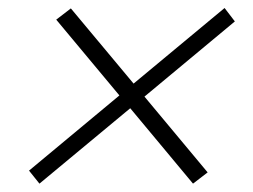

<svg xmlns="http://www.w3.org/2000/svg" viewBox="-20 -573 626 475"><path d="M77.6 -118.7 51.8 -150.9 275.4 -336.9 119.1 -524.4 155.3 -552.2 310.5 -366.2 535.6 -553.2 561 -520 337.4 -334 493.7 -146.5 457.5 -118.7 302.2 -305.2Z"/></svg>

Font: Cascadia Mono ExtraLight
Style: Italic
Weight: 200
Italic angle: -10°
Monospace: yes
Designer: Aaron Bell
Foundry: Saja Typeworks
Version: Version 2404.023; ttfautohint (v1.8.4)